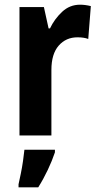

<svg xmlns="http://www.w3.org/2000/svg" viewBox="-20 -577 419 818"><path d="M321 -557Q343 -557 367 -551L356 -411Q338 -418 310 -418Q261 -418 230 -382.5Q199 -347 199 -279V0H63V-547H167L187 -456H193Q212 -496 244.5 -526.5Q277 -557 321 -557ZM214 72Q202 108 183.5 147Q165 186 143 221H59V208Q63 190 68.5 163.5Q74 137 78 109Q82 81 84 61H214Z"/></svg>

Font: Noto Sans Condensed
Style: Bold
Weight: 700
Width: 3
Designer: Monotype Design Team
Foundry: Monotype Imaging Inc.
Version: Version 2.013; ttfautohint (v1.8.4.7-5d5b)